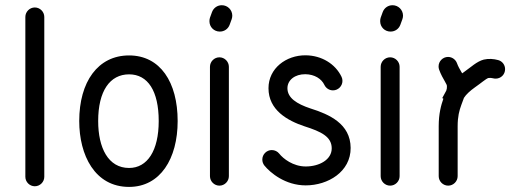

<svg xmlns="http://www.w3.org/2000/svg" viewBox="-20 -714 2022 743"><path d="M151.4 -29.8V-648.4C151.4 -668.5 134.8 -685.1 114.7 -685.1C94.7 -685.1 78.1 -668.5 78.1 -648.4V-29.8C78.1 -9.8 94.7 6.8 114.7 6.8C134.8 6.8 151.4 -9.8 151.4 -29.8Z M479.5 -64C398.9 -64 359.9 -141.6 359.9 -245.6C359.9 -361.8 405.3 -426.3 479.5 -426.3C552.2 -426.3 594.2 -361.8 594.2 -245.6C594.2 -130.9 550.3 -64 479.5 -64ZM479.5 9.3C600.1 9.3 667.5 -99.6 667.5 -245.6C667.5 -396 600.1 -499.5 479.5 -499.5C358.9 -499.5 286.6 -397.5 286.6 -245.6C286.6 -113.8 346.7 9.3 479.5 9.3Z M865.7 -32.2V-455.6C865.7 -475.6 849.1 -492.2 829.1 -492.2C809.1 -492.2 792.5 -475.6 792.5 -455.6V-32.2C792.5 -12.2 809.1 4.4 829.1 4.4C849.1 4.4 865.7 -12.2 865.7 -32.2ZM868.7 -618.2 876.5 -639.6C877.9 -644 878.9 -648.4 878.9 -653.3C878.9 -675.8 860.8 -693.8 838.4 -693.8C820.8 -693.8 806.2 -683.1 800.3 -667L792.5 -645.5C791 -641.1 790.5 -636.7 790.5 -631.8C790.5 -609.4 808.1 -591.8 830.6 -591.8C848.1 -591.8 862.8 -602.1 868.7 -618.2Z M1002.9 -73.7C1025.9 -45.4 1084 3.4 1163.1 3.4C1249 3.4 1337.4 -49.3 1336.9 -141.6C1336.4 -235.4 1253.9 -271.5 1181.2 -294.4C1128.4 -312 1092.3 -335 1092.3 -372.6C1092.3 -404.3 1121.6 -427.2 1161.6 -426.8C1197.3 -426.3 1224.1 -409.2 1235.4 -385.3C1241.2 -373 1253.9 -364.3 1268.6 -364.3C1288.6 -364.3 1305.2 -380.9 1305.2 -400.9C1305.2 -406.2 1304.2 -411.6 1301.8 -416.5C1277.8 -466.8 1224.6 -499.5 1162.6 -500C1087.4 -500.5 1019 -449.7 1019 -372.6C1019 -288.1 1092.3 -247.1 1158.7 -225.1C1223.1 -204.6 1263.2 -185.1 1263.7 -140.6C1264.2 -96.2 1215.8 -69.8 1163.1 -69.8C1114.3 -69.8 1075.7 -100.1 1060.5 -119.6C1053.7 -127.9 1043.5 -133.3 1031.7 -133.3C1011.7 -133.3 995.1 -116.7 995.1 -96.7C995.1 -87.9 998 -80.1 1002.9 -73.7Z M1526.4 -32.2V-455.6C1526.4 -475.6 1509.8 -492.2 1489.7 -492.2C1469.7 -492.2 1453.1 -475.6 1453.1 -455.6V-32.2C1453.1 -12.2 1469.7 4.4 1489.7 4.4C1509.8 4.4 1526.4 -12.2 1526.4 -32.2ZM1529.3 -618.2 1537.1 -639.6C1538.6 -644 1539.6 -648.4 1539.6 -653.3C1539.6 -675.8 1521.5 -693.8 1499 -693.8C1481.4 -693.8 1466.8 -683.1 1460.9 -667L1453.1 -645.5C1451.7 -641.1 1451.2 -636.7 1451.2 -631.8C1451.2 -609.4 1468.8 -591.8 1491.2 -591.8C1508.8 -591.8 1523.4 -602.1 1529.3 -618.2Z M1679.2 -444.8C1685.5 -426.8 1695.3 -409.7 1702.1 -397.9C1708.5 -387.2 1709.5 -383.8 1709.5 -380.4C1710 -374 1709 -369.6 1707 -363.3L1691.4 -334.5L1695.8 -332C1687 -307.6 1677.7 -273.9 1677.7 -225.6V-32.2C1677.7 -12.2 1694.3 4.4 1714.4 4.4C1734.4 4.4 1751 -12.2 1751 -32.2V-225.6C1751 -263.2 1757.3 -286.1 1765.1 -307.6L1775.4 -335.4C1783.7 -348.6 1799.3 -362.8 1817.9 -376C1841.8 -392.6 1859.9 -408.7 1869.6 -412.1C1875.5 -413.1 1882.3 -412.6 1887.7 -411.1C1890.6 -410.2 1894.5 -409.7 1897.9 -409.7C1918.5 -409.7 1934.6 -425.8 1934.6 -446.3C1934.6 -462.9 1923.8 -477.1 1908.2 -481.4C1890.6 -486.3 1871.1 -487.8 1852.1 -483.4C1824.7 -476.1 1803.2 -454.6 1775.9 -435.5L1768.6 -430.2L1765.6 -435.1C1758.8 -446.8 1752.9 -457 1748.5 -469.2C1743.7 -482.9 1730 -493.7 1713.9 -493.7C1693.8 -493.7 1677.2 -477.1 1677.2 -457C1677.2 -452.6 1677.7 -449.2 1679.2 -444.8Z"/></svg>

Font: Velvelyne
Style: Regular
Weight: 400
Designer: Manon Van der Borght et Mariel Nils
Foundry: Velvetyne
Version: Version 1.070;Glyphs 3.3.1 (3343)